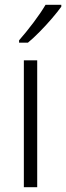

<svg xmlns="http://www.w3.org/2000/svg" viewBox="-20 -785 277 805"><path d="M136 0H80V-532H136ZM237 -757Q222 -736 198 -708Q174 -680 147 -652.5Q120 -625 97 -606H60V-616Q89 -649 120 -690Q151 -731 171 -765H237Z"/></svg>

Font: Noto Sans Sinhala UI SemiCondensed Light
Style: Regular
Weight: 300
Width: 4
Designer: Jelle Bosma - Monotype Design Team
Foundry: Monotype Imaging Inc.
Version: Version 2.006; ttfautohint (v1.8.4.7-5d5b)